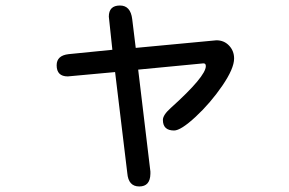

<svg xmlns="http://www.w3.org/2000/svg" viewBox="-20 -593 1040 690"><path d="M437.5 29.3 393.6 -334 223.6 -318.4Q183.6 -318.4 183.6 -358.4Q183.6 -393.6 226.6 -398.4L383.8 -414.1L371.1 -533.2Q371.1 -573.2 411.1 -573.2Q449.2 -573.2 455.1 -524.4L467.8 -420.9L757.8 -448.2Q785.2 -448.2 803.2 -429.2Q821.3 -410.2 821.3 -382.8Q821.3 -346.7 778.8 -284.7Q736.3 -222.7 683.1 -173.3Q629.9 -124 605.5 -124Q565.4 -124 565.4 -162.1Q565.4 -179.7 593.8 -205.1Q719.7 -318.4 719.7 -355.5Q719.7 -366.2 710 -365.2L476.6 -342.8L520.5 23.4V32.2Q519.5 77.1 480.5 77.1Q441.4 77.1 437.5 29.3Z"/></svg>

Font: jf-openhuninn-2.1
Style: Regular
Weight: 400
Designer: [Kosugi Maru]
Designed by MOTOYA      

[Varela Round]
Joe Prince (Latin component); Avraham Cornfeld (Hebrew component)
Foundry: justfont Co., Ltd.
Version: 2.1